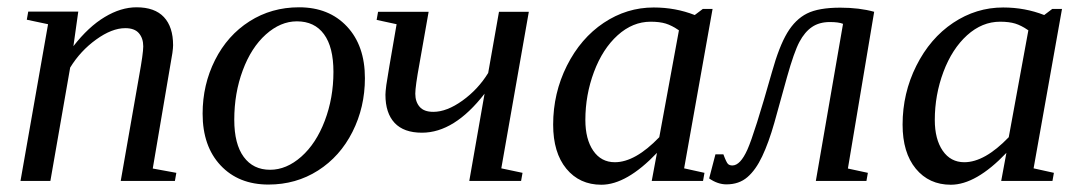

<svg xmlns="http://www.w3.org/2000/svg" viewBox="-20 -491 2939 521"><path d="M368.7 -365.2Q368.7 -387.2 356.9 -400.9Q345.2 -414.6 319.8 -414.6Q283.7 -414.6 241 -383.8Q198.2 -353 170.4 -307.6L116.7 0H35.6L110.4 -425.3L52.7 -437.5L56.6 -459.5H192.4L179.2 -365.7Q220.2 -418.5 264.2 -444.8Q308.1 -471.2 350.6 -471.2Q399.9 -471.2 424.8 -444.6Q449.7 -418 449.7 -368.2Q449.7 -361.3 447.8 -347.2Q445.8 -333 394.5 -33.7L458.5 -22L454.6 0H307.6L357.4 -284.2Q368.7 -346.2 368.7 -365.2Z M615.7 -166Q615.7 -100.1 641.4 -65.2Q667 -30.3 712.9 -30.3Q757.3 -30.3 797.6 -65.9Q837.9 -101.6 861.3 -163.3Q884.8 -225.1 884.8 -295.9Q884.8 -363.3 859.1 -398.2Q833.5 -433.1 785.6 -433.1Q741.2 -433.1 701.4 -397.5Q661.6 -361.8 638.7 -300Q615.7 -238.3 615.7 -166ZM708.5 9.8Q627.4 9.8 578.6 -42.2Q529.8 -94.2 529.8 -182.6Q529.8 -261.2 563.5 -328.1Q597.2 -395 657 -433.1Q716.8 -471.2 791.5 -471.2Q872.6 -471.2 921.4 -419.2Q970.2 -367.2 970.2 -278.8Q970.2 -200.2 936.5 -133.3Q902.8 -66.4 843 -28.3Q783.2 9.8 708.5 9.8Z M1106.9 -236.8Q1106.9 -214.8 1118.7 -201.2Q1130.4 -187.5 1155.8 -187.5Q1192.4 -187.5 1234.9 -218Q1277.3 -248.5 1304.7 -293L1334 -459H1415L1340.3 -34.2L1397.9 -22L1394 0H1253.4L1294.9 -236.8Q1212.9 -130.9 1125 -130.9Q1075.7 -130.9 1050.8 -157.5Q1025.9 -184.1 1025.9 -233.9Q1025.9 -241.2 1028.3 -260.3Q1030.8 -279.3 1056.2 -425.3L1002 -437L1005.9 -459H1143.1L1118.2 -317.9Q1106.9 -256.3 1106.9 -236.8Z M1836.4 -34.2 1891.6 -22 1887.7 0H1748.5L1762.7 -76.2Q1680.2 10.3 1611.8 10.3Q1552.7 10.3 1516.8 -33.2Q1481 -76.7 1481 -152.8Q1481 -238.3 1518.3 -312.7Q1555.7 -387.2 1618.2 -429Q1680.7 -470.7 1753.9 -470.7Q1813 -470.7 1865.2 -450.2L1887.2 -466.8H1913.6ZM1822.3 -408.7Q1803.2 -421.9 1786.6 -427Q1770 -432.1 1745.6 -432.1Q1696.8 -432.1 1656 -395.3Q1615.2 -358.4 1591.8 -295.9Q1568.4 -233.4 1568.4 -165.5Q1568.4 -113.3 1589.8 -82Q1611.3 -50.8 1648.4 -50.8Q1703.6 -50.8 1769 -118.7Z M1951.2 9.3Q1927.7 9.3 1904.3 -6.8L1921.4 -72.3H1942.9Q1951.2 -49.8 1955.6 -45.9Q1960 -42 1967.3 -42Q1988.8 -42 2008.1 -85Q2027.3 -127.9 2074.7 -295.4Q2094.2 -365.2 2116.2 -401.9Q2138.2 -438.5 2169.7 -454.3Q2201.2 -470.2 2260.3 -470.2Q2312 -470.2 2352.1 -459L2280.8 -33.7L2335 -22L2331.1 0H2193.8L2267.6 -426.3Q2255.9 -431.2 2231.9 -431.2Q2203.1 -431.2 2183.3 -417.7Q2163.6 -404.3 2149.2 -377.2Q2134.8 -350.1 2115.7 -282.2Q2096.7 -212.4 2081.3 -158.2Q2065.9 -104 2048.3 -66.9Q2030.8 -29.8 2008.1 -10.3Q1985.4 9.3 1951.2 9.3Z M2784.7 -34.2 2839.8 -22 2835.9 0H2696.8L2710.9 -76.2Q2628.4 10.3 2560.1 10.3Q2501 10.3 2465.1 -33.2Q2429.2 -76.7 2429.2 -152.8Q2429.2 -238.3 2466.6 -312.7Q2503.9 -387.2 2566.4 -429Q2628.9 -470.7 2702.1 -470.7Q2761.2 -470.7 2813.5 -450.2L2835.4 -466.8H2861.8ZM2770.5 -408.7Q2751.5 -421.9 2734.9 -427Q2718.3 -432.1 2693.8 -432.1Q2645 -432.1 2604.2 -395.3Q2563.5 -358.4 2540 -295.9Q2516.6 -233.4 2516.6 -165.5Q2516.6 -113.3 2538.1 -82Q2559.6 -50.8 2596.7 -50.8Q2651.9 -50.8 2717.3 -118.7Z"/></svg>

Font: Liberation Serif
Style: Italic
Weight: 400
Italic angle: -16.333°
Designer: Steve Matteson
Foundry: Ascender Corporation
Version: Version 2.1.5